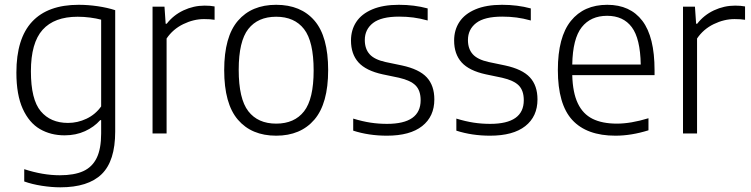

<svg xmlns="http://www.w3.org/2000/svg" viewBox="-20 -570 3208 820"><path d="M83.5 205V152.5Q163 178.5 235.5 178.5Q297 178.5 335.5 161Q374 143.5 393 104.5Q412 65.5 412 0V-57H408Q382 -27.5 343 -9.8Q304 8 256 8Q196.5 8 150.5 -18.8Q104.5 -45.5 77.2 -105.2Q50 -165 50 -260Q50 -405.5 117.2 -477.5Q184.5 -549.5 316 -549.5Q355.5 -549.5 396.8 -543.5Q438 -537.5 472 -526.5V-8Q472 117.5 414.2 173.8Q356.5 230 237.5 230Q200.5 230 158.8 223.5Q117 217 83.5 205ZM412 -115.5V-486Q391.5 -491.5 365 -495Q338.5 -498.5 311.5 -498.5Q212 -498.5 162 -442.8Q112 -387 112 -265.5Q112 -145 154 -95Q196 -45 270.5 -45Q311.5 -45 349.5 -63Q387.5 -81 412 -115.5Z M631.5 -541.5H682.5L687.5 -468.5H692Q720.5 -505.5 763.8 -525.8Q807 -546 854 -546Q878.5 -546 896.5 -542.5V-485.5Q879 -488.5 851.5 -488.5Q807 -488.5 762.8 -467Q718.5 -445.5 691.5 -405.5V0H631.5Z M937.5 -270.5Q937.5 -413 996 -481.2Q1054.5 -549.5 1159.5 -549.5Q1265 -549.5 1323.2 -481.8Q1381.5 -414 1381.5 -270.5Q1381.5 -128 1322.8 -59.2Q1264 9.5 1159.5 9.5Q1054.5 9.5 996 -58.8Q937.5 -127 937.5 -270.5ZM1319.5 -269Q1319.5 -393 1278.5 -445.8Q1237.5 -498.5 1159.5 -498.5Q1081.5 -498.5 1040.5 -446.2Q999.5 -394 999.5 -272Q999.5 -148 1040.5 -95Q1081.5 -42 1159.5 -42Q1237.5 -42 1278.5 -94.5Q1319.5 -147 1319.5 -269Z M1488.5 -12V-63.5Q1528 -51.5 1562.5 -46.2Q1597 -41 1633 -41Q1776.5 -41 1776.5 -142Q1776.5 -183 1755.2 -204.8Q1734 -226.5 1684 -238L1614.5 -252.5Q1543 -268 1511 -303.5Q1479 -339 1479 -397Q1479 -442 1501.5 -476.2Q1524 -510.5 1570 -530Q1616 -549.5 1683.5 -549.5Q1749.5 -549.5 1806.5 -534V-482.5Q1774 -491.5 1745.5 -495.2Q1717 -499 1684.5 -499Q1608.5 -499 1573.2 -471.8Q1538 -444.5 1538 -399Q1538 -361.5 1558.5 -338.5Q1579 -315.5 1627 -305L1696.5 -290.5Q1770.5 -274.5 1802.8 -239.5Q1835 -204.5 1835 -145.5Q1835 -72.5 1783 -31.5Q1731 9.5 1632.5 9.5Q1555 9.5 1488.5 -12Z M1929 -12V-63.5Q1968.5 -51.5 2003 -46.2Q2037.5 -41 2073.5 -41Q2217 -41 2217 -142Q2217 -183 2195.8 -204.8Q2174.5 -226.5 2124.5 -238L2055 -252.5Q1983.5 -268 1951.5 -303.5Q1919.5 -339 1919.5 -397Q1919.5 -442 1942 -476.2Q1964.5 -510.5 2010.5 -530Q2056.5 -549.5 2124 -549.5Q2190 -549.5 2247 -534V-482.5Q2214.5 -491.5 2186 -495.2Q2157.5 -499 2125 -499Q2049 -499 2013.8 -471.8Q1978.5 -444.5 1978.5 -399Q1978.5 -361.5 1999 -338.5Q2019.5 -315.5 2067.5 -305L2137 -290.5Q2211 -274.5 2243.2 -239.5Q2275.5 -204.5 2275.5 -145.5Q2275.5 -72.5 2223.5 -31.5Q2171.5 9.5 2073 9.5Q1995.5 9.5 1929 -12Z M2775.5 -249H2424Q2426 -174 2447.8 -128.5Q2469.5 -83 2510.8 -62.5Q2552 -42 2615 -42Q2674 -42 2749.5 -65V-13.5Q2676 9.5 2608.5 9.5Q2486 9.5 2424.2 -57.5Q2362.5 -124.5 2362.5 -271Q2362.5 -411.5 2418 -480.5Q2473.5 -549.5 2573.5 -549.5Q2671.5 -549.5 2723.5 -481Q2775.5 -412.5 2775.5 -270ZM2424 -294.5H2716.5Q2714.5 -405.5 2678.2 -454Q2642 -502.5 2573 -502.5Q2503 -502.5 2464.5 -453.8Q2426 -405 2424 -294.5Z M2897 -541.5H2948L2953 -468.5H2957.5Q2986 -505.5 3029.2 -525.8Q3072.5 -546 3119.5 -546Q3144 -546 3162 -542.5V-485.5Q3144.5 -488.5 3117 -488.5Q3072.5 -488.5 3028.2 -467Q2984 -445.5 2957 -405.5V0H2897Z"/></svg>

Font: Encode Sans Light
Style: Regular
Weight: 300
Designer: Multiple Designers
Foundry: Impallari Type
Version: Version 2.000